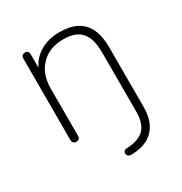

<svg xmlns="http://www.w3.org/2000/svg" viewBox="-161 -612 876 924"><g transform="rotate(-30 276.5 -150.0)"><path d="M304 192Q295 192 289.5 188.5Q284 185 282 179Q280 173 281 167.5Q282 162 287 158Q292 154 301 154Q365 152 396.5 121.5Q428 91 428 22V-304Q428 -381 397 -417Q366 -453 297 -453Q220 -453 173.5 -405.5Q127 -358 127 -278V-16Q127 6 106 6Q96 6 90.5 0Q85 -6 85 -16V-468Q85 -479 90.5 -484.5Q96 -490 106 -490Q116 -490 121 -484.5Q126 -479 126 -468V-366H115Q135 -429 184 -460.5Q233 -492 297 -492Q355 -492 393.5 -472Q432 -452 451 -411Q470 -370 470 -308V21Q470 79 449.5 117Q429 155 392 173.5Q355 192 304 192Z"/></g></svg>

Font: Nunito ExtraLight ExtraLight
Style: Regular
Weight: 250
Version: Version 3.602